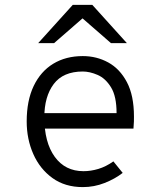

<svg xmlns="http://www.w3.org/2000/svg" viewBox="-20 -752 656 784"><path d="M318 12Q245.5 12 194.2 -25Q143 -62 116 -123Q89 -184 89 -256Q89 -341 117.5 -400.8Q146 -460.5 197.5 -491.8Q249 -523 318 -523Q374.5 -523 422 -497Q469.5 -471 498.2 -416.5Q527 -362 527 -276Q527 -268 526.8 -255.8Q526.5 -243.5 525 -227H145V-290H456Q456 -358.5 433.5 -395.2Q411 -432 378.8 -446Q346.5 -460 318 -460Q238 -460 199.5 -409Q161 -358 161 -273Q161 -170.5 203.5 -111.8Q246 -53 321 -53Q350.5 -53 381.5 -62.2Q412.5 -71.5 443 -93L481 -46Q449.5 -21.5 407 -4.8Q364.5 12 318 12ZM136 -576 277 -732H357L498 -576H433L317 -677L201 -576Z"/></svg>

Font: Overpass Mono Light Light
Style: Regular
Weight: 300
Monospace: yes
Version: Version 4.000